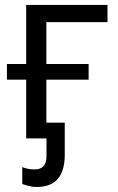

<svg xmlns="http://www.w3.org/2000/svg" viewBox="-20 -555 472 770"><path d="M127.4 194.8Q109.4 194.8 94.2 190.7Q79.1 186.5 69.3 183.1V115.2Q77.6 118.7 90.6 121.6Q103.5 124.5 118.7 124.5Q166.5 124.5 166.5 71.3V0H85V-235.4H7.8V-298.3H85V-535.2H411.1V-466.3H166V-298.3H335.4V-235.4H166V-63H239.7V66.9Q239.7 128.9 212.2 161.9Q184.6 194.8 127.4 194.8Z"/></svg>

Font: Open Sans
Style: Regular
Weight: 400
Designer: Monotype Design Team
Foundry: Monotype Imaging Inc.
Version: Version 3.000; ttfautohint (v1.8.4)